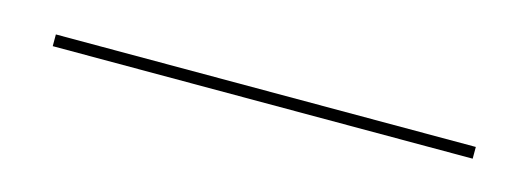

<svg xmlns="http://www.w3.org/2000/svg" viewBox="-18 38 480 174"><g transform="rotate(15 221.5 125.5)"><path d="M418.5 120V131H24.5V120Z"/></g></svg>

Font: Lato Hairline
Style: Regular
Weight: 100
Designer: Lukasz Dziedzic
Foundry: tyPoland Lukasz Dziedzic
Version: Version 2.007; 2014-02-27